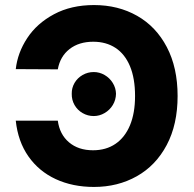

<svg xmlns="http://www.w3.org/2000/svg" viewBox="-20 -737 774 767"><path d="M351.6 -136.7Q403.8 -136.7 441.4 -162.4Q479 -188 499.3 -236.6Q519.5 -285.2 519.5 -353.5Q519.5 -423.8 499.3 -472.4Q479 -521 441.4 -545.7Q403.8 -570.3 352.5 -570.3Q295.4 -570.3 257.8 -541Q220.2 -511.7 210.9 -460L43 -460.9Q50.3 -526.4 88.9 -585Q127.4 -643.6 195.8 -680.2Q264.2 -716.8 355.5 -716.8Q452.1 -716.8 527.8 -673.8Q603.5 -630.9 646.5 -548.8Q689.5 -466.8 689.5 -353.5Q689.5 -239.7 646 -157.7Q602.5 -75.7 526.6 -33Q450.7 9.8 355.5 9.8Q270 9.8 202.6 -21.5Q135.3 -52.7 93.5 -112.3Q51.8 -171.9 43 -254.9H210.9Q218.3 -200.2 255.6 -168.5Q293 -136.7 351.6 -136.7ZM266.6 -362.3Q266.1 -385.7 277.8 -405.8Q289.6 -425.8 310.1 -437.5Q330.6 -449.2 354.5 -449.2Q377.4 -449.2 397.7 -437.5Q418 -425.8 430.4 -405.8Q442.9 -385.7 443.4 -362.3Q442.9 -337.9 430.7 -317.6Q418.5 -297.4 397.9 -285.4Q377.4 -273.4 354.5 -273.4Q330.6 -273.4 310.1 -285.2Q289.6 -296.9 277.8 -317.4Q266.1 -337.9 266.6 -362.3Z"/></svg>

Font: Pretendard JP ExtraBold
Style: Regular
Weight: 800
Designer: Base glyphs from Inter by Rasmus Andersson; Hangeul glyphs from Noto Sans CJK(Source Han Sans) by Jang Soo-young and Kan
Foundry: Kil Hyung-jin
Version: Version 1.309